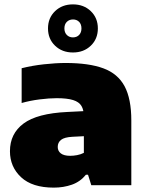

<svg xmlns="http://www.w3.org/2000/svg" viewBox="-20 -847 670 878"><path d="M226 11Q127.5 11 76.5 -36.5Q25.5 -84 25.5 -155.5Q25.5 -236 87.8 -282.2Q150 -328.5 288 -335L396.5 -340.5L419.5 -227L311 -221.5Q274.5 -219.5 259.2 -207.5Q244 -195.5 244 -175Q244 -156.5 258.2 -145.5Q272.5 -134.5 301 -134.5Q315.5 -134.5 332 -137.5Q348.5 -140.5 363.5 -148V-313.5Q363.5 -344 352.5 -362.5Q341.5 -381 314.2 -389.5Q287 -398 239 -398Q205.5 -398 161.5 -392.5Q117.5 -387 79 -376V-535Q126.5 -547 180.8 -553Q235 -559 280 -559Q386.5 -559 452.8 -534.5Q519 -510 549.8 -452.5Q580.5 -395 580.5 -296V0H397.5L382.5 -48H373Q347 -16 308.8 -2.5Q270.5 11 226 11ZM313.5 -607Q264 -607 231.8 -638Q199.5 -669 199.5 -717Q199.5 -765 231.8 -796Q264 -827 313.5 -827Q363 -827 395.2 -796Q427.5 -765 427.5 -717Q427.5 -669 395.2 -638Q363 -607 313.5 -607ZM313.5 -676Q331 -676 341.8 -687.2Q352.5 -698.5 352.5 -717Q352.5 -736 341.8 -747Q331 -758 314 -758Q296.5 -758 285.5 -747Q274.5 -736 274.5 -717Q274.5 -698.5 285.5 -687.2Q296.5 -676 313.5 -676Z"/></svg>

Font: Encode Sans SemiExpanded Black
Style: Regular
Weight: 900
Width: 6
Designer: Multiple Designers
Foundry: Impallari Type
Version: Version 3.002